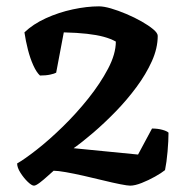

<svg xmlns="http://www.w3.org/2000/svg" viewBox="-20 -585 596 605"><path d="M87 0Q80 0 67.5 -12Q55 -24 44.5 -40.5Q34 -57 34 -70Q57 -83 96 -113.5Q135 -144 178 -186Q221 -228 258.5 -275Q296 -322 320.5 -368.5Q345 -415 345 -454Q329 -463 307 -469Q285 -475 254 -478.5Q223 -482 181 -483L157 -356Q152 -353 138.5 -350Q125 -347 106 -347Q95 -357 85 -379Q75 -401 68 -428.5Q61 -456 57 -483Q84 -509 124.5 -527.5Q165 -546 209.5 -555.5Q254 -565 292 -565Q307 -565 329.5 -558.5Q352 -552 378 -541Q404 -530 426 -517.5Q448 -505 462.5 -493Q477 -481 477 -472Q477 -433 458.5 -392Q440 -351 410 -310.5Q380 -270 344.5 -233.5Q309 -197 274 -167Q239 -137 212 -118L415 -98L459 -180Q477 -180 491.5 -176Q506 -172 511 -167Q511 -142 508 -107.5Q505 -73 500 -49Q489 -40 468.5 -28.5Q448 -17 426.5 -8.5Q405 0 390 0Q382 0 359 -4.5Q336 -9 305.5 -16.5Q275 -24 244 -31Q213 -38 187.5 -42.5Q162 -47 149 -47Q143 -42 130.5 -30.5Q118 -19 105.5 -9.5Q93 0 87 0Z"/></svg>

Font: Texturina Medium 12pt SemiBold
Style: Regular
Weight: 600
Version: Version 1.002